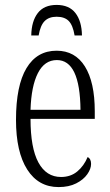

<svg xmlns="http://www.w3.org/2000/svg" viewBox="-20 -750 446 780"><path d="M45 -263Q45 -402 87.5 -473Q130 -544 210 -544Q285 -544 325 -480Q365 -416 365 -298V-267H104Q104 -149 136 -90Q168 -31 228 -31Q267 -31 294 -53.5Q321 -76 336 -112Q350 -105 350 -84Q350 -64 334.5 -42Q319 -20 289.5 -5Q260 10 218 10Q136 10 90.5 -61.5Q45 -133 45 -263ZM307 -304Q305 -506 211 -506Q161 -506 134 -453Q107 -400 104 -304ZM210 -730Q261 -730 286.5 -697Q312 -664 313 -606H283Q276 -648 259 -665Q242 -682 210 -682Q179 -682 161.5 -664.5Q144 -647 137 -606H107Q108 -664 133.5 -697Q159 -730 210 -730Z"/></svg>

Font: Noto Serif CondLight
Style: Regular
Weight: 300
Width: 3
Designer: Monotype Design Team
Foundry: Monotype Imaging Inc.
Version: Version 1.001